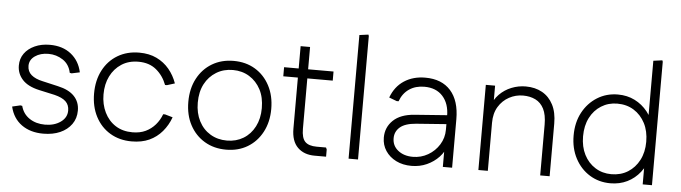

<svg xmlns="http://www.w3.org/2000/svg" viewBox="-46 -915 3951 1114"><g transform="rotate(5 1929.0 -358.5)"><path d="M230 10Q155 10 104 -26.5Q53 -63 37 -131L84 -142L95 -140Q107 -94 145 -68.5Q183 -43 236 -43Q290 -43 326.5 -69Q363 -95 363 -136Q363 -169 342 -189Q321 -209 276 -220L185 -240Q118 -255 86.5 -290Q55 -325 55 -372Q55 -412 76.5 -442Q98 -472 136.5 -489.5Q175 -507 224 -507Q299 -507 348 -468Q397 -429 411 -363L364 -353L353 -355Q343 -404 305 -429Q267 -454 221 -454Q174 -454 142.5 -432Q111 -410 111 -375Q111 -342 134.5 -322Q158 -302 200 -293L291 -272Q355 -258 387 -224.5Q419 -191 419 -141Q419 -95 394.5 -61Q370 -27 328 -8.5Q286 10 230 10Z M745 10Q674 10 619.5 -22.5Q565 -55 534.5 -113.5Q504 -172 504 -248Q504 -325 534.5 -383.5Q565 -442 619.5 -474.5Q674 -507 745 -507Q803 -507 846.5 -486Q890 -465 920 -429Q950 -393 966 -347L921 -333H910Q890 -386 849 -420Q808 -454 745 -454Q688 -454 646.5 -427Q605 -400 582 -354Q559 -308 559 -248Q559 -190 582 -143Q605 -96 646.5 -69.5Q688 -43 745 -43Q789 -43 821.5 -58.5Q854 -74 877.5 -101Q901 -128 914 -163H925L970 -150Q953 -103 922 -66.5Q891 -30 847.5 -10Q804 10 745 10Z M1295 10Q1224 10 1169.5 -22.5Q1115 -55 1084 -113Q1053 -171 1053 -248Q1053 -325 1084 -383.5Q1115 -442 1169.5 -474.5Q1224 -507 1295 -507Q1366 -507 1420 -474.5Q1474 -442 1505 -383.5Q1536 -325 1536 -248Q1536 -172 1505 -113.5Q1474 -55 1420 -22.5Q1366 10 1295 10ZM1295 -43Q1349 -43 1391 -68.5Q1433 -94 1457 -140.5Q1481 -187 1481 -248Q1481 -311 1457 -356.5Q1433 -402 1391 -428Q1349 -454 1295 -454Q1241 -454 1198.5 -428Q1156 -402 1132 -356.5Q1108 -311 1108 -248Q1108 -187 1132 -140.5Q1156 -94 1198.5 -68.5Q1241 -43 1295 -43Z M1810 0Q1748 0 1711 -36.5Q1674 -73 1674 -146V-626H1729V-149Q1729 -96 1750 -74.5Q1771 -53 1818 -53H1872L1877 -42V0ZM1589 -443V-496H1877V-443Z M2008 0V-720L2060 -727L2063 -719V0Z M2375 10Q2324 10 2285 -9.5Q2246 -29 2223.5 -63Q2201 -97 2201 -140Q2201 -200 2243.5 -240.5Q2286 -281 2367 -287L2569 -302V-250L2381 -236Q2317 -231 2287.5 -205.5Q2258 -180 2258 -141Q2258 -97 2292 -70Q2326 -43 2378 -43Q2426 -43 2466.5 -66.5Q2507 -90 2531.5 -129.5Q2556 -169 2556 -216V-296Q2556 -368 2517.5 -411Q2479 -454 2410 -454Q2359 -454 2322 -429Q2285 -404 2268 -357H2257L2212 -374Q2236 -439 2288 -473Q2340 -507 2411 -507Q2507 -507 2559 -448.5Q2611 -390 2611 -282V0H2557V-145L2576 -130Q2564 -90 2534.5 -58.5Q2505 -27 2464 -8.5Q2423 10 2375 10Z M2764 0V-496H2818V-361L2799 -370Q2813 -414 2843 -444.5Q2873 -475 2913 -491Q2953 -507 2996 -507Q3051 -507 3092 -484Q3133 -461 3156 -416.5Q3179 -372 3179 -307V0H3124V-296Q3124 -353 3106.5 -387.5Q3089 -422 3057.5 -437.5Q3026 -453 2985 -453Q2942 -453 2904 -432.5Q2866 -412 2842.5 -373.5Q2819 -335 2819 -280V0Z M3533 10Q3466 10 3412.5 -23Q3359 -56 3328 -114.5Q3297 -173 3297 -248Q3297 -324 3328 -382Q3359 -440 3412.5 -473.5Q3466 -507 3533 -507Q3587 -507 3631 -485Q3675 -463 3706 -424Q3737 -385 3751 -332V-165Q3737 -112 3706 -72.5Q3675 -33 3631 -11.5Q3587 10 3533 10ZM3534 -43Q3589 -43 3630.5 -69Q3672 -95 3696 -141Q3720 -187 3720 -248Q3720 -310 3696 -356Q3672 -402 3630.5 -428Q3589 -454 3534 -454Q3482 -454 3440.5 -428Q3399 -402 3375.5 -356Q3352 -310 3352 -248Q3352 -187 3375.5 -141Q3399 -95 3440.5 -69Q3482 -43 3534 -43ZM3721 0V-177L3734 -248L3720 -319V-720L3772 -727L3775 -719V0Z"/></g></svg>

Font: Fustat Light
Style: Regular
Weight: 300
Designer: Mohamed Gaber, Khaled Hosny, Laura Garcia Mut
Foundry: Kief Type Foundry, Alif Type Foundry, Hard Type Foundry
Version: Version 1.007